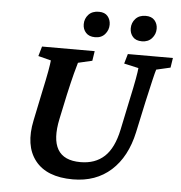

<svg xmlns="http://www.w3.org/2000/svg" viewBox="-53 -802 814 862"><g transform="rotate(5 353.5 -371.0)"><path d="M117.2 -573.2H354.5L347.7 -529.3L284.2 -514.6Q280.3 -502.9 270.5 -465.3Q260.7 -427.7 247.1 -367.2L223.6 -256.8Q204.1 -165 231.4 -118.2Q258.8 -71.3 334 -71.3Q400.4 -71.3 441.9 -109.9Q483.4 -148.4 501 -232.4L529.3 -367.2Q543 -429.7 549.3 -465.3Q555.7 -501 556.6 -514.6L491.2 -529.3L503.9 -573.2H707L700.2 -529.3L636.7 -514.6Q632.8 -502.9 624 -465.3Q615.2 -427.7 601.6 -367.2L571.3 -226.6Q546.9 -114.3 478.5 -52.7Q410.2 8.8 306.6 8.8Q188.5 8.8 136.2 -58.1Q84 -125 108.4 -240.2L134.8 -367.2Q148.4 -429.7 154.8 -465.3Q161.1 -501 162.1 -514.6L104.5 -529.3ZM350.6 -635.7Q323.2 -635.7 309.1 -651.4Q294.9 -667 294.9 -689.5Q294.9 -714.8 311.5 -732.9Q328.1 -751 358.4 -751Q384.8 -751 397.9 -735.4Q411.1 -719.7 411.1 -697.3Q411.1 -672.9 395 -654.3Q378.9 -635.7 350.6 -635.7ZM561.5 -635.7Q534.2 -635.7 520.5 -651.4Q506.8 -667 506.8 -689.5Q506.8 -714.8 523.4 -732.9Q540 -751 569.3 -751Q595.7 -751 609.4 -735.4Q623 -719.7 623 -697.3Q623 -672.9 606.4 -654.3Q589.8 -635.7 561.5 -635.7Z"/></g></svg>

Font: Crimson Pro SemiBold
Style: Italic
Weight: 600
Italic angle: -12°
Designer: Jacques Le Bailly
Foundry: Baron von Fonthausen
Version: Version 1.003